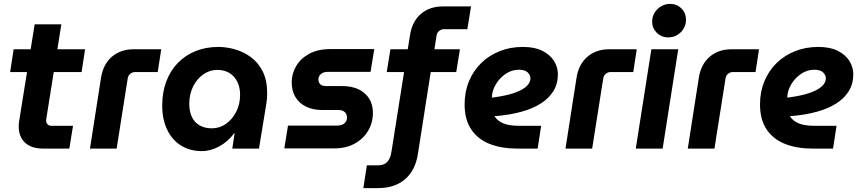

<svg xmlns="http://www.w3.org/2000/svg" viewBox="-20 -763 4416 986"><path d="M201 0Q141 0 108.5 -30.5Q76 -61 76 -114Q76 -129 79 -145L158 -638H295L220 -167Q217 -151 217 -144Q217 -132 224.5 -124.5Q232 -117 244 -117H355L336 0ZM32 -393 50 -510H417L399 -393Z M442 0 499 -365Q510 -433 554.5 -471.5Q599 -510 667 -510H808L790 -393H673Q660 -393 649 -384Q638 -375 636 -361L579 0Z M1017 13Q955 13 909 -16Q863 -45 838 -98Q813 -151 813 -221Q813 -288 833.5 -343.5Q854 -399 892.5 -439Q931 -479 984 -500.5Q1037 -522 1101 -522Q1143 -522 1187 -509.5Q1231 -497 1268.5 -469.5Q1306 -442 1329 -396.5Q1352 -351 1352 -284Q1352 -269 1351 -256.5Q1350 -244 1348 -232L1310 0H1173L1185 -79H1183Q1151 -36 1106.5 -11.5Q1062 13 1017 13ZM1068 -104Q1108 -104 1140.5 -127Q1173 -150 1193 -189Q1213 -228 1213 -276Q1213 -313 1199.5 -341.5Q1186 -370 1160 -387Q1134 -404 1096 -404Q1057 -404 1024 -381Q991 -358 971.5 -318.5Q952 -279 952 -230Q952 -189 966 -161Q980 -133 1006 -118.5Q1032 -104 1068 -104Z M1440 -1 1459 -118H1712Q1727 -118 1738 -123Q1749 -128 1755.5 -137.5Q1762 -147 1762 -159Q1762 -177 1750.5 -187.5Q1739 -198 1719 -198H1635Q1588 -198 1552.5 -215Q1517 -232 1497.5 -264Q1478 -296 1478 -340Q1478 -384 1500.5 -423Q1523 -462 1567.5 -486.5Q1612 -511 1677 -511H1902L1883 -394H1662Q1648 -394 1637.5 -389Q1627 -384 1621.5 -376Q1616 -368 1615 -357Q1615 -339 1625 -330Q1635 -321 1654 -321H1737Q1787 -321 1822 -304Q1857 -287 1876 -256.5Q1895 -226 1895 -183Q1895 -133 1870.5 -91.5Q1846 -50 1801.5 -25.5Q1757 -1 1697 -1Z M1846 203 1864 86H1921Q1944 86 1958 77Q1972 68 1980 51.5Q1988 35 1991 12L2055 -393H1966L1985 -510H2074L2086 -585Q2097 -653 2141.5 -691.5Q2186 -730 2254 -730H2399L2380 -613H2259Q2246 -613 2235 -604Q2224 -595 2222 -581L2211 -510H2342L2323 -393H2192L2126 28Q2113 112 2060 157.5Q2007 203 1921 203Z M2634 0Q2556 0 2495.5 -23.5Q2435 -47 2400.5 -97.5Q2366 -148 2366 -227Q2366 -292 2388.5 -346Q2411 -400 2451.5 -439.5Q2492 -479 2546.5 -500.5Q2601 -522 2665 -522Q2726 -522 2765.5 -502Q2805 -482 2825 -450Q2845 -418 2845 -382Q2845 -332 2821.5 -294.5Q2798 -257 2756.5 -231Q2715 -205 2659 -189.5Q2603 -174 2538 -168Q2531 -167 2527 -167Q2523 -167 2519 -167Q2534 -142 2564.5 -129.5Q2595 -117 2644 -117H2759L2741 0ZM2506 -262Q2508 -262 2510.5 -262Q2513 -262 2517 -263Q2574 -271 2610.5 -282.5Q2647 -294 2667.5 -307.5Q2688 -321 2696 -334.5Q2704 -348 2704 -360Q2704 -378 2689.5 -391.5Q2675 -405 2645 -405Q2608 -405 2576.5 -383.5Q2545 -362 2526 -329.5Q2507 -297 2506 -264Q2506 -263 2506 -263Q2506 -263 2506 -262Z M2884 0 2941 -365Q2952 -433 2996.5 -471.5Q3041 -510 3109 -510H3250L3232 -393H3115Q3102 -393 3091 -384Q3080 -375 3078 -361L3021 0Z M3245 0 3325 -510H3463L3383 0ZM3412 -571Q3376 -571 3352.5 -595Q3329 -619 3329 -652Q3329 -677 3341.5 -697.5Q3354 -718 3375 -730.5Q3396 -743 3421 -743Q3456 -743 3479.5 -719.5Q3503 -696 3503 -661Q3503 -637 3491 -616.5Q3479 -596 3458.5 -583.5Q3438 -571 3412 -571Z M3512 0 3569 -365Q3580 -433 3624.5 -471.5Q3669 -510 3737 -510H3878L3860 -393H3743Q3730 -393 3719 -384Q3708 -375 3706 -361L3649 0Z M4151 0Q4073 0 4012.5 -23.5Q3952 -47 3917.5 -97.5Q3883 -148 3883 -227Q3883 -292 3905.5 -346Q3928 -400 3968.5 -439.5Q4009 -479 4063.5 -500.5Q4118 -522 4182 -522Q4243 -522 4282.5 -502Q4322 -482 4342 -450Q4362 -418 4362 -382Q4362 -332 4338.5 -294.5Q4315 -257 4273.5 -231Q4232 -205 4176 -189.5Q4120 -174 4055 -168Q4048 -167 4044 -167Q4040 -167 4036 -167Q4051 -142 4081.5 -129.5Q4112 -117 4161 -117H4276L4258 0ZM4023 -262Q4025 -262 4027.5 -262Q4030 -262 4034 -263Q4091 -271 4127.5 -282.5Q4164 -294 4184.5 -307.5Q4205 -321 4213 -334.5Q4221 -348 4221 -360Q4221 -378 4206.5 -391.5Q4192 -405 4162 -405Q4125 -405 4093.5 -383.5Q4062 -362 4043 -329.5Q4024 -297 4023 -264Q4023 -263 4023 -263Q4023 -263 4023 -262Z"/></svg>

Font: MuseoModerno Thin SemiBold
Style: Italic
Weight: 600
Italic angle: -9°
Version: Version 1.003